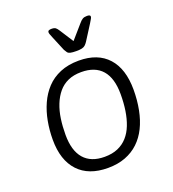

<svg xmlns="http://www.w3.org/2000/svg" viewBox="-132 -819 834 926"><g transform="rotate(-20 284.5 -356.0)"><path d="M265 6Q166 6 113 -51Q60 -108 60 -213Q60 -261 68.5 -307Q77 -353 95 -393Q113 -433 141.5 -463.5Q170 -494 211.5 -511.5Q253 -529 308 -529Q405 -529 457 -471.5Q509 -414 509 -307Q509 -253 499.5 -204.5Q490 -156 471 -117.5Q452 -79 423 -51.5Q394 -24 354.5 -9Q315 6 265 6ZM268 -50Q307 -50 336 -62.5Q365 -75 385.5 -98Q406 -121 418.5 -153Q431 -185 437 -224Q443 -263 443 -308Q443 -390 407 -431.5Q371 -473 300 -473Q261 -473 232 -460Q203 -447 183 -423Q163 -399 150 -366.5Q137 -334 131.5 -295.5Q126 -257 126 -214Q126 -133 162 -91.5Q198 -50 268 -50ZM419 -718Q427 -718 431.5 -716Q436 -714 436 -709Q436 -705 432.5 -698.5Q429 -692 421 -679L372 -602Q366 -593 359.5 -587Q353 -581 342.5 -578.5Q332 -576 313 -576Q294 -576 283.5 -578.5Q273 -581 268.5 -587Q264 -593 259 -602L227 -679Q223 -689 220.5 -695.5Q218 -702 218 -706Q218 -713 223 -715.5Q228 -718 237 -718Q252 -718 258.5 -712.5Q265 -707 272 -696L317 -626L378 -696Q388 -708 396.5 -713Q405 -718 419 -718Z"/></g></svg>

Font: Asap Light
Style: Italic
Weight: 300
Italic angle: -6°
Designer: Pablo Cosgaya
Foundry: Omnibus-Type
Version: Version 3.001